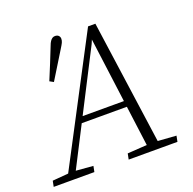

<svg xmlns="http://www.w3.org/2000/svg" viewBox="-138 -813 940 936"><g transform="rotate(-20 332.5 -344.5)"><path d="M141 -491Q158 -531 174 -571Q190 -611 206 -651Q211 -665 216.5 -673Q222 -681 228 -685Q234 -689 242 -689Q254 -689 260.5 -682.5Q267 -676 267 -666Q267 -656 262.5 -646.5Q258 -637 246 -618Q225 -583 203.5 -549Q182 -515 161 -480ZM-15 0 -9 -30 87 -38H103L202 -30L196 0ZM54 0 410 -678H448L543 0H486L403 -631H414L397 -591L94 0ZM202 -245 212 -276H486L484 -245ZM374 0 380 -30 502 -38H520L633 -30L627 0Z"/></g></svg>

Font: Source Serif 4 18pt Light
Style: Italic
Weight: 300
Italic angle: -12°
Designer: Frank Grießhammer
Foundry: Adobe Systems Incorporated
Version: Version 4.004;hotconv 1.0.116;makeotfexe 2.5.65601